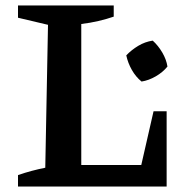

<svg xmlns="http://www.w3.org/2000/svg" viewBox="-20 -684 699 704"><path d="M543 -276H591V0H46V-42Q72 -51 96.5 -57.5Q121 -64 146 -69L156 -593L46 -619V-664H397V-623Q371 -614 341 -607Q311 -600 278 -596V-79H498ZM499 -385Q478 -402 463.5 -427.5Q449 -453 443 -481Q462 -501 487 -516Q512 -531 540 -535Q560 -517 575 -491.5Q590 -466 594 -440Q577 -419 551 -404Q525 -389 499 -385Z"/></svg>

Font: Piazzolla Thin
Style: Bold
Weight: 700
Version: Version 2.005